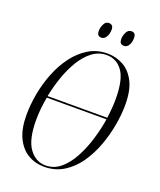

<svg xmlns="http://www.w3.org/2000/svg" viewBox="-162 -991 915 1101"><g transform="rotate(20 295.5 -440.0)"><path d="M241 11Q186 11 141.5 -15.5Q97 -42 71 -96.5Q45 -151 45 -235Q45 -297 57.5 -365Q70 -433 95.5 -497Q121 -561 159.5 -612Q198 -663 248.5 -693.5Q299 -724 363 -724Q414 -724 458.5 -700Q503 -676 530.5 -623Q558 -570 558 -481Q558 -423 546 -356Q534 -289 510 -224.5Q486 -160 448.5 -106.5Q411 -53 359 -21Q307 11 241 11ZM361 -714Q313 -714 274 -684.5Q235 -655 205.5 -606.5Q176 -558 155 -498Q134 -438 122 -377H486Q495 -440 495 -494Q495 -612 458.5 -663Q422 -714 361 -714ZM246 1Q297 1 336.5 -32Q376 -65 405.5 -119Q435 -173 455 -238Q475 -303 485 -367H121Q107 -292 107 -227Q107 -107 146.5 -53Q186 1 246 1ZM434 -797Q422 -797 414.5 -804Q407 -811 407 -831Q407 -849 417 -870Q427 -891 448 -891Q460 -891 467 -884Q474 -877 474 -858Q474 -834 463.5 -815.5Q453 -797 434 -797ZM296 -797Q284 -797 277 -804Q270 -811 270 -831Q270 -849 280 -870Q290 -891 310 -891Q322 -891 329.5 -884Q337 -877 337 -860Q337 -835 326 -816Q315 -797 296 -797Z"/></g></svg>

Font: Noto Serif Display ExtraCondensed Light
Style: Italic
Weight: 300
Width: 2
Italic angle: -12°
Designer: Monotype Design Team
Foundry: Monotype Imaging Inc.
Version: Version 2.009